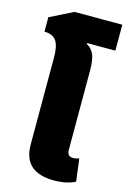

<svg xmlns="http://www.w3.org/2000/svg" viewBox="-127 -895 640 965"><g transform="rotate(15 192.5 -412.5)"><path d="M238 -700 237 -696Q266 -680 277 -651Q288 -622 288 -571V-448V-157Q288 -124 318 -124Q335 -124 350 -130L365 -13Q321 10 255 10Q96 10 96 -134V-548V-588Q96 -648 77.5 -674Q59 -700 16 -700V-775L136 -835H385V-700Z"/></g></svg>

Font: Noto Sans Thai Black
Style: Regular
Weight: 900
Designer: Monotype Design Team
Foundry: Monotype Imaging Inc.
Version: Version 1.000